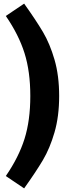

<svg xmlns="http://www.w3.org/2000/svg" viewBox="-20 -879 365 1058"><path d="M306 -350Q306 -238 280.5 -150Q255 -62 216.5 3Q178 68 113 159L12 91Q83 -12 115 -113.5Q147 -215 147 -350Q147 -485 115 -586.5Q83 -688 12 -791L113 -859Q178 -768 216.5 -703Q255 -638 280.5 -550Q306 -462 306 -350Z"/></svg>

Font: FiraGOUPP
Style: Bold
Weight: 700
Designer: bBox Type
Foundry: bBox Type GmbH
Version: Version 1.001